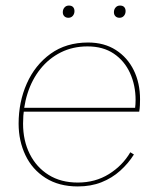

<svg xmlns="http://www.w3.org/2000/svg" viewBox="-20 -662 567 691"><path d="M260 9Q192 9 144 -21.5Q96 -52 71.5 -103.5Q47 -155 47 -217Q47 -295 76.5 -361.5Q106 -428 162 -468.5Q218 -509 297 -509Q355 -509 397 -482Q439 -455 461.5 -409Q484 -363 484 -305Q484 -295 483.5 -283Q483 -271 481 -260H58V-274H471L466 -271Q467 -279 467.5 -287Q468 -295 468 -302Q468 -355 448 -399Q428 -443 389.5 -469Q351 -495 295 -495Q242 -495 199 -473.5Q156 -452 125.5 -414Q95 -376 79 -325.5Q63 -275 63 -217Q63 -156 87 -108Q111 -60 155 -32.5Q199 -5 260 -5Q323 -5 372 -35.5Q421 -66 449 -114L462 -106Q442 -74 412.5 -47.5Q383 -21 345 -6Q307 9 260 9ZM410 -598Q401 -598 395.5 -603.5Q390 -609 390 -618Q390 -628 396 -635Q402 -642 412 -642Q422 -642 427 -636.5Q432 -631 432 -622Q432 -612 426 -605Q420 -598 410 -598ZM226 -598Q217 -598 211.5 -603.5Q206 -609 206 -618Q206 -628 212 -635Q218 -642 228 -642Q238 -642 243 -636.5Q248 -631 248 -622Q248 -612 242 -605Q236 -598 226 -598Z"/></svg>

Font: Work Sans Thin
Style: Italic
Weight: 250
Italic angle: -13°
Designer: Wei Huang
Foundry: Wei Huang
Version: Version 2.012